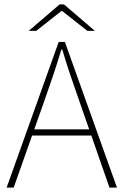

<svg xmlns="http://www.w3.org/2000/svg" viewBox="-20 -850 560 870"><path d="M10 0 246 -660H274L510 0H476L338 -396Q317 -456 298.5 -510.5Q280 -565 262 -626H258Q240 -565 221.5 -510.5Q203 -456 182 -396L42 0ZM112 -236V-264H405V-236ZM110 -710 250 -830H270L410 -710H376L262 -800H258L144 -710Z"/></svg>

Font: Source Sans 3 VF
Style: Regular
Weight: 200
Designer: Paul D. Hunt
Foundry: Adobe
Version: Version 3.046;hotconv 1.0.118;makeotfexe 2.5.65603